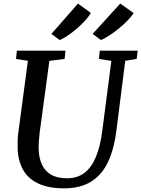

<svg xmlns="http://www.w3.org/2000/svg" viewBox="-20 -1020 773 1050"><path d="M665 -687.5 616.5 -306Q605.5 -220 581.8 -159.5Q558 -99 521.8 -61.8Q485.5 -24.5 438 -7.2Q390.5 10 332.5 10Q243 10 187 -17.5Q131 -45 104.5 -94.5Q78 -144 76.5 -208.5Q76 -227.5 76.5 -248Q77 -268.5 79.5 -290L132.5 -687.5L67.5 -697.5L72.5 -743H338L333.5 -698L250 -687L197.5 -299.5Q194 -272 192.5 -248.2Q191 -224.5 191.5 -205Q192.5 -157.5 208.8 -121.2Q225 -85 258.8 -65Q292.5 -45 346.5 -45Q402 -45 440.8 -73.8Q479.5 -102.5 504 -160.5Q528.5 -218.5 539.5 -306L589 -687L521 -698L525.5 -743H733L727.5 -698ZM261 -834.5 406.5 -1000.5 476.5 -949.5Q466 -930 445.5 -907.5Q425 -885 400 -863.5Q375 -842 350.5 -825.5Q326 -809 306.5 -801ZM486.5 -834.5 637.5 -1000.5 711 -948.5Q699 -929.5 677.2 -907.2Q655.5 -885 629 -863.5Q602.5 -842 577 -825.5Q551.5 -809 532 -801Z"/></svg>

Font: Merriweather Medium
Style: Italic
Weight: 500
Italic angle: -7.8°
Version: Version 2.101